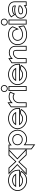

<svg xmlns="http://www.w3.org/2000/svg" viewBox="1927 -2612 899 4794"><g transform="rotate(-90 2377.0 -214.5)"><path d="M6 -226C6 -95 127 11 271 11C366 11 450 -40 496 -116L512 -141L485 -152C485 -152 412 -186 361 -143C336 -122 306 -110 271 -110C214 -110 165 -133 142 -167H534V-221C534 -355 416 -462 271 -462C127 -462 6 -357 6 -226ZM26 -226C26 -344 136 -442 271 -442C407 -442 514 -342 514 -221V-187H104L125 -156C153 -115 209 -90 271 -90C311 -90 346 -104 374 -128C406.4 -155.2 454.2 -143.1 482 -132C438.2 -59 362.4 -9 271 -9C136 -9 26 -108 26 -226ZM104 -262H436L417 -293C390 -336 334 -361 271 -361C208 -361 151 -334 124 -293ZM141 -282C163 -316 213 -341 271 -341C329 -341 378 -317 400 -282Z M406 0H566L732 -180L902 0H1067L823 -231L1054 -451H895L740 -284L586 -451H420L650 -232ZM456 -20 679 -232 470 -431H577L740 -255L904 -431H1004L794 -231L1017 -20H911L732 -209L557 -20Z M1046 124 1169 215V-33C1202 -7 1245 11 1299 11C1418 11 1534 -85 1534 -225C1534 -341 1451 -462 1299 -462C1244 -462 1199 -443 1164 -415V-451H1046ZM1066 114V-431H1144V-373L1176 -399C1208 -425 1249 -442 1299 -442C1438 -442 1514 -332 1514 -225C1514 -97 1408 -9 1299 -9C1250 -9 1211 -25 1181 -49L1149 -74V175ZM1149 -225C1149 -158 1207 -98 1293 -98C1374 -98 1426 -158 1426 -225C1426 -298 1370 -357 1293 -357C1205 -357 1149 -303 1149 -225ZM1169 -225C1169 -292 1214 -337 1293 -337C1359 -337 1406 -287 1406 -225C1406 -169 1363 -118 1293 -118C1216 -118 1169 -170 1169 -225Z M1550 -226C1550 -95 1671 11 1815 11C1910 11 1994 -40 2040 -116L2056 -141L2029 -152C2029 -152 1956 -186 1905 -143C1880 -122 1850 -110 1815 -110C1758 -110 1709 -133 1686 -167H2078V-221C2078 -355 1960 -462 1815 -462C1671 -462 1550 -357 1550 -226ZM1570 -226C1570 -344 1680 -442 1815 -442C1951 -442 2058 -342 2058 -221V-187H1648L1669 -156C1697 -115 1753 -90 1815 -90C1855 -90 1890 -104 1918 -128C1950.4 -155.2 1998.2 -143.1 2026 -132C1982.2 -59 1906.4 -9 1815 -9C1680 -9 1570 -108 1570 -226ZM1648 -262H1980L1961 -293C1934 -336 1878 -361 1815 -361C1752 -361 1695 -334 1668 -293ZM1685 -282C1707 -316 1757 -341 1815 -341C1873 -341 1922 -317 1944 -282Z M2096 0H2219V-187C2219 -230 2237 -264 2260 -287C2281 -308 2310 -325 2349 -325C2392 -325 2392 -321 2409 -310L2434 -294L2486 -412L2464 -423C2438 -435 2417 -447 2357 -447C2299 -447 2254 -424 2219 -392V-476L2096 -393ZM2116 -20V-382L2199 -438V-347L2232 -377C2264 -406 2305 -427 2357 -427C2417.9 -427 2429.7 -415.1 2460 -403L2425 -323C2407.7 -336.9 2395.2 -345 2349 -345C2304 -345 2270 -325 2246 -301C2220 -275 2199 -236 2199 -187V-20Z M2477 -558C2477 -510 2517 -472 2564 -472C2611 -472 2651 -510 2651 -558C2651 -606 2611 -644 2564 -644C2517 -644 2477 -606 2477 -558ZM2497 -558C2497 -595 2528 -624 2564 -624C2600 -624 2631 -595 2631 -558C2631 -521 2600 -492 2564 -492C2528 -492 2497 -521 2497 -558ZM2503 0H2626V-451H2503ZM2523 -20V-431H2606V-20Z M2651 -226C2651 -95 2772 11 2916 11C3011 11 3095 -40 3141 -116L3157 -141L3130 -152C3130 -152 3057 -186 3006 -143C2981 -122 2951 -110 2916 -110C2859 -110 2810 -133 2787 -167H3179V-221C3179 -355 3061 -462 2916 -462C2772 -462 2651 -357 2651 -226ZM2671 -226C2671 -344 2781 -442 2916 -442C3052 -442 3159 -342 3159 -221V-187H2749L2770 -156C2798 -115 2854 -90 2916 -90C2956 -90 2991 -104 3019 -128C3051.4 -155.2 3099.2 -143.1 3127 -132C3083.2 -59 3007.4 -9 2916 -9C2781 -9 2671 -108 2671 -226ZM2749 -262H3081L3062 -293C3035 -336 2979 -361 2916 -361C2853 -361 2796 -334 2769 -293ZM2786 -282C2808 -316 2858 -341 2916 -341C2974 -341 3023 -317 3045 -282Z M3197 0H3321V-183C3321 -226 3339 -260 3363 -283C3384 -304 3413 -321 3452 -321C3490 -321 3507 -301 3507 -260V0H3629V-278C3629 -372 3570 -443 3460 -443C3402 -443 3357 -420 3321 -388V-457L3197 -374ZM3217 -20V-363L3301 -420V-343L3334 -373C3367 -403 3408 -423 3460 -423C3559 -423 3609 -362 3609 -278V-20H3527V-260C3527 -308 3501 -341 3452 -341C3407 -341 3372 -320 3349 -297C3322 -271 3301 -232 3301 -183V-20Z M3650 -225C3650 -192 3656 -160 3668 -131C3703 -48 3787 11 3910 11C3997 11 4074 -19 4127 -57L4139 -66L4115 -208L4058 -160C4022 -132 3972 -112 3910 -112C3832.6 -112 3777 -151.1 3777 -226C3777 -242 3780 -258 3787 -272C3807 -311 3847 -340 3915 -340C3981 -340 4008 -325 4028 -257L4047 -192L4118 -350L4112 -361C4063 -449 3975 -462 3910 -462C3872 -462 3837 -455 3805 -442C3717 -409 3650 -335 3650 -225ZM3670 -225C3670 -326 3730 -392 3812 -423C3842 -435 3874 -442 3910 -442C3973 -442 4050 -429 4094 -351L4096 -349L4051 -250L4047 -263C4025 -338 3986 -360 3915 -360C3841 -360 3793 -327 3769 -281C3760 -263 3757 -245 3757 -226C3757 -139.9 3822.5 -92 3910 -92C3977 -92 4031 -113 4071 -144L4101 -170L4117 -75L4115 -73C4066 -38 3992 -9 3910 -9C3794 -9 3718 -64 3686 -139C3675 -165 3670 -194 3670 -225Z M4136 -558C4136 -510 4176 -472 4223 -472C4270 -472 4310 -510 4310 -558C4310 -606 4270 -644 4223 -644C4176 -644 4136 -606 4136 -558ZM4156 -558C4156 -595 4187 -624 4223 -624C4259 -624 4290 -595 4290 -558C4290 -521 4259 -492 4223 -492C4187 -492 4156 -521 4156 -558ZM4162 0H4285V-451H4162ZM4182 -20V-431H4265V-20Z M4310 -145C4310 -49 4397 11 4503 11C4553 11 4593 -10 4624 -32V0H4740V-292C4740 -404 4665 -462 4542 -462C4457 -462 4403 -437 4358 -399L4341 -384L4408 -286L4429 -306C4460 -334 4485 -341 4542 -341C4602 -341 4617 -333 4617 -299V-294C4597 -300 4566 -308 4533 -308C4420 -308 4310 -265 4310 -145ZM4330 -145C4330 -203 4358 -239 4401 -261L4419 -269C4452 -282 4492 -288 4533 -288C4563 -288 4592 -281 4611 -275L4637 -267V-299C4637 -348 4602 -361 4542 -361C4480.9 -361 4445.5 -351.5 4411 -317L4367 -381L4371 -384C4413 -419 4461 -442 4542 -442C4658 -442 4720 -391 4720 -292V-20H4644V-71L4612 -48C4583 -27 4547 -9 4503 -9C4403 -9 4330 -64 4330 -145ZM4417 -146C4417 -103 4457 -88 4506 -88C4570.4 -88 4617.3 -128.3 4637 -148V-194L4622 -197C4601 -202 4567 -209 4533 -209C4472 -209 4417 -198 4417 -146ZM4437 -146C4437 -177 4469 -189 4533 -189C4564 -189 4597 -183 4617 -178V-157C4602 -143 4556 -108 4506 -108C4457 -108 4437 -120 4437 -146Z"/></g></svg>

Font: Charger Pro
Style: Ol
Weight: 900
Designer: Jasper
Foundry: Cannot Into Space Fonts
Version: Version 1.09